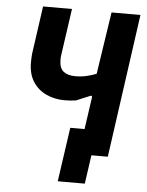

<svg xmlns="http://www.w3.org/2000/svg" viewBox="-57 -746 716 933"><g transform="rotate(5 301.0 -280.0)"><path d="M260 140 298 -124H444L425 -91L392 140ZM350 0 390 -279Q391 -287 387.5 -288Q384 -289 374 -284L314 -259Q301 -257 285.5 -256Q270 -255 258 -255Q210 -255 169 -274Q128 -293 104 -330.5Q80 -368 80 -424Q80 -434 80.5 -444.5Q81 -455 82 -467L115 -700H256L223 -469Q222 -464 222 -458.5Q222 -453 222 -448Q222 -409 242.5 -392.5Q263 -376 300 -376Q332 -376 359.5 -383Q387 -390 403 -397L449 -700H590L492 0Z"/></g></svg>

Font: Finlandica SemiBold
Style: Italic
Weight: 600
Italic angle: -8°
Designer: Niklas Ekholm, Juho Hiilivirta, Jaakko Suomalainen
Foundry: Helsinki Type Studio
Version: Version 1.063